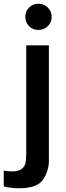

<svg xmlns="http://www.w3.org/2000/svg" viewBox="-62 -781 355 1025"><path d="M73 -691Q73 -720 93 -740.5Q113 -761 143 -761Q173 -761 193.5 -740.5Q214 -720 214 -691Q214 -662 193.5 -641.5Q173 -621 143 -621Q113 -621 93 -641.5Q73 -662 73 -691ZM-42 214V130Q-20 134 3 134Q37 134 53.5 121Q70 108 74 89.5Q78 71 78 42V-539H199V76Q199 131 168 177.5Q137 224 39 224Q-4 224 -42 214Z"/></svg>

Font: Be Vietnam SemiBold
Style: Regular
Weight: 600
Designer: Gabriel Lam
Foundry: TypeRant
Version: Version 4.000